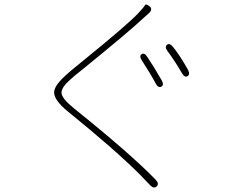

<svg xmlns="http://www.w3.org/2000/svg" viewBox="-20 -794 1040 854"><path d="M677 35Q664 47 648 30L622 3Q614 -6 606 -14Q493 -127 282 -298Q217 -351 221 -387Q224 -417 278 -464Q287 -472 296 -480L368 -539Q545 -683 594 -734Q620 -762 624.5 -770.5Q629 -779 645 -766Q661 -753 643 -736L613 -709Q551 -651 343 -482L313 -458Q304 -450 295 -442Q253 -406 253.5 -381.5Q254 -357 309 -312Q562 -109 673 6Q689 23 677 35ZM698 -409Q684 -401 673 -422Q649 -467 611 -525Q598 -545 610 -553Q622 -561 635 -541Q666 -495 699 -437Q711 -416 698 -409ZM814 -455Q801 -448 789 -469Q759 -521 725 -567Q711 -586 723 -595Q734 -604 749 -586Q780 -548 816 -484Q827 -463 814 -455Z"/></svg>

Font: Resource Han Rounded JP ExtraLight
Style: Regular
Weight: 250
Designer: Cyano Hao (round all glyphs); Ryoko NISHIZUKA 西塚涼子 (kana, bopomofo & ideographs); Paul D. Hunt (Latin, Greek & Cyrillic)
Foundry: Cyano Hao
Version: 0.990